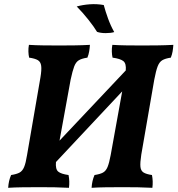

<svg xmlns="http://www.w3.org/2000/svg" viewBox="-20 -893 847 916"><path d="M19 3Q21 -31 33 -58Q59 -62 73 -69.5Q87 -77 95 -96Q103 -115 109 -153L173 -524Q179 -560 176.5 -579Q174 -598 160.5 -606Q147 -614 119 -618Q116 -631 115.5 -647Q115 -663 118 -679Q150 -677 186 -676.5Q222 -676 263 -676Q298 -676 335 -676.5Q372 -677 409 -679Q408 -663 405.5 -648Q403 -633 397 -618Q370 -614 356 -605.5Q342 -597 334 -576Q326 -555 317 -513L264 -222L580 -557Q583 -590 568.5 -601.5Q554 -613 517 -618Q514 -631 513.5 -647Q513 -663 516 -679Q548 -677 583.5 -676.5Q619 -676 658 -676Q694 -676 731.5 -676.5Q769 -677 807 -679Q806 -663 803.5 -648Q801 -633 795 -618Q768 -614 754 -605.5Q740 -597 732 -576Q724 -555 716 -513L654 -155Q648 -116 650 -97Q652 -78 665 -70Q678 -62 705 -58Q711 -28 707 3Q670 1 637 0.5Q604 0 564 0Q522 0 484.5 0.5Q447 1 417 3Q419 -31 431 -58Q457 -62 471 -69.5Q485 -77 493 -96Q501 -115 508 -153L563 -457L247 -120Q244 -86 257.5 -74.5Q271 -63 307 -58Q313 -28 309 3Q273 1 240 0.5Q207 0 168 0Q126 0 87.5 0.5Q49 1 19 3ZM525 -740Q509 -735 484.5 -735Q460 -735 443 -741Q428 -766 400.5 -800.5Q373 -835 346 -862Q374 -870 408 -872.5Q442 -875 475 -869Q483 -839 495.5 -804.5Q508 -770 525 -740Z"/></svg>

Font: Vollkorn
Style: Bold Italic
Weight: 700
Italic angle: -11°
Designer: Friedrich Althausen
Foundry: Friedrich Althausen
Version: Version 5.000; ttfautohint (v1.8.3)